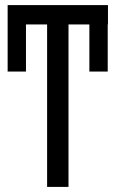

<svg xmlns="http://www.w3.org/2000/svg" viewBox="-20 -734 455 754"><path d="M404 -638H403V-453H331V-638H249V0H165V-638H82V-453H10V-714H331H404Z"/></svg>

Font: Noto Sans UI Cond
Style: Regular
Weight: 400
Width: 3
Designer: Monotype Design Team
Foundry: Monotype Imaging Inc.
Version: Version 1.001